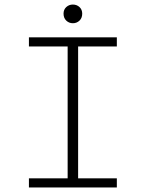

<svg xmlns="http://www.w3.org/2000/svg" viewBox="-20 -823 640 843"><path d="M107 0V-40H277V-619H107V-659H493V-619H323V-40H493V0ZM300 -721Q283 -721 271 -732.5Q259 -744 259 -763Q259 -781 271 -792Q283 -803 300 -803Q317 -803 329 -792Q341 -781 341 -763Q341 -744 329 -732.5Q317 -721 300 -721Z"/></svg>

Font: Source Code Pro Light
Style: Regular
Weight: 300
Monospace: yes
Designer: Paul D. Hunt, Teo Tuominen
Foundry: Adobe Systems Incorporated
Version: Version 2.030;PS 1.000;hotconv 16.6.51;makeotf.lib2.5.65220